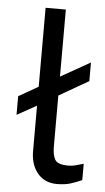

<svg xmlns="http://www.w3.org/2000/svg" viewBox="-51 -700 406 745"><g transform="rotate(5 152.5 -327.0)"><path d="M296.2 -76.2V-12.5Q273.8 -2.5 251.9 4.4Q230 11.2 198.8 11.2Q152.5 11.2 125 -20.6Q97.5 -52.5 96.2 -103.8V-285L20 -242.5V-315L96.2 -358.8V-666.2H175V-405L290 -470V-397.5L175 -331.2V-132.5Q175 -98.8 185.6 -81.2Q196.2 -63.8 237.5 -63.8Q251.2 -63.8 265.6 -67.5Q280 -71.2 296.2 -76.2Z"/></g></svg>

Font: Cambay
Style: Regular
Weight: 400
Designer: Pooja Saxena
Foundry: Pooja Saxena
Version: Version 1.181;PS 001.181;hotconv 1.0.70;makeotf.lib2.5.58329